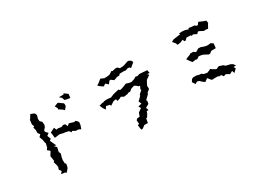

<svg xmlns="http://www.w3.org/2000/svg" viewBox="-36 -1507 3071 2280"><g transform="rotate(-30 1500.0 -367.5)"><path d="M828 -706 877 -698 881 -697 888 -749 838 -786 832 -773H767L797 -747L810 -710ZM325 -611 335 -574V-532L357 -502L352 -498L331 -477L349 -427L356 -382L361 -383L349 -327L330 -300L364 -271L339 -231L330 -217L335 -189L341 -148L329 -134L344 -84L347 -60L336 -29L358 2L334 32L385 38L400 51L436 8L442 -8L449 -46L436 -58L434 -105L440 -138L453 -181L445 -203L441 -208L454 -270L425 -301L456 -293L424 -361L417 -378L438 -395L419 -443L450 -468L422 -496L418 -517L446 -549L455 -573L452 -617L426 -643L424 -676L436 -716L431 -737L419 -752L374 -770L341 -717L336 -716L329 -654L341 -622ZM475 -457 480 -427 485 -379 552 -388 584 -381 611 -374 617 -376 670 -364 695 -333 700 -350 743 -326H777L808 -310L825 -358L829 -397L819 -412L798 -432L778 -426L715 -446L688 -422L671 -459L643 -462L619 -451L573 -458L550 -454L536 -488ZM671 -703 691 -666 687 -653 736 -621 754 -604 786 -641 787 -671 781 -682 723 -723Z M1262 -684 1231 -665 1260 -639 1294 -617 1325 -638 1359 -608 1386 -643 1403 -646 1439 -619 1474 -631 1482 -636 1517 -637 1533 -654 1591 -655 1616 -651 1645 -663 1670 -660 1683 -644 1742 -693 1728 -720 1695 -736 1672 -730 1627 -714 1601 -710 1568 -709 1546 -731 1520 -734 1474 -723 1464 -731 1424 -705 1399 -700 1355 -698H1350L1303 -718ZM1136 -444 1154 -401 1177 -367 1200 -402 1248 -392 1254 -374 1308 -409 1343 -413 1348 -387 1381 -396 1407 -410 1442 -391 1496 -399 1504 -407H1534L1567 -433L1610 -445L1647 -420L1643 -415L1671 -409L1653 -371L1659 -359L1616 -321L1612 -305L1576 -268L1562 -258L1579 -217L1530 -205L1548 -175L1514 -150L1500 -140L1483 -94L1445 -89L1430 -71L1435 -26L1413 -13L1423 50L1445 48L1482 20L1530 21L1540 -37L1555 -41L1579 -80L1589 -108L1614 -109L1601 -146L1649 -173L1655 -209L1648 -224L1708 -282L1701 -287L1744 -323L1743 -368H1744L1762 -404L1776 -429L1831 -468L1811 -486L1845 -484L1838 -526L1792 -530L1751 -533L1730 -534L1704 -524L1676 -529L1648 -512L1604 -498L1571 -504L1541 -515L1534 -514L1468 -489L1440 -483L1426 -498L1374 -486L1341 -477L1301 -460L1278 -464L1239 -466L1209 -463L1191 -455L1187 -458Z M2291 -687 2259 -669 2287 -638 2301 -607 2344 -613 2380 -630 2392 -604 2407 -602 2435 -629 2496 -626 2495 -613 2520 -623 2567 -600 2586 -623 2607 -618 2649 -595H2685L2709 -591L2738 -644L2745 -650L2738 -686L2706 -696L2648 -721L2626 -690L2610 -689L2588 -706L2548 -709L2513 -715L2505 -700L2466 -714L2420 -718L2381 -715L2389 -700ZM2225 -138 2252 -97 2281 -114 2308 -107 2342 -75 2364 -60 2406 -89 2441 -45 2470 -41 2471 -44H2523L2551 -33L2566 -40L2589 -9L2622 -19L2666 6L2705 -15L2717 20L2758 -20L2743 -48L2778 -46L2757 -78L2729 -93L2672 -106L2645 -128L2634 -130L2597 -144L2560 -127H2553L2510 -151L2491 -166L2471 -155L2439 -143L2396 -151L2371 -170L2354 -169L2310 -180H2266L2245 -170ZM2302 -408 2327 -372 2350 -341 2407 -348 2410 -338 2448 -364 2486 -359 2508 -352 2548 -331 2559 -323H2582L2610 -345L2672 -346L2675 -363L2678 -401L2681 -407L2644 -430L2631 -425L2595 -424L2561 -432L2523 -446L2490 -448L2478 -440L2446 -422L2420 -442H2374L2367 -433Z"/></g></svg>

Font: チョークS
Style: Regular
Weight: 400
Designer: [Stick] Fontworks Inc.
Foundry: [Stick] Fontworks Inc.
Version: Version 1.200;FEAKit 1.0